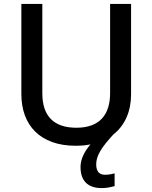

<svg xmlns="http://www.w3.org/2000/svg" viewBox="-20 -734 778 980"><path d="M471 105C471 60 499 17 559 -48C619 -95 649 -168 649 -252V-714H542V-259C542 -151 491 -82 370 -82C254 -82 196 -142 196 -258V-714H89V-254C89 -95 185 10 366 10C393 10 418 8 442 3C413 36 391 77 391 118C391 188 427 226 499 226C527 226 545 221 565 216V151C553 154 537 158 515 158C489 158 471 143 471 105Z"/></svg>

Font: Noto Sans Medefaidrin Medium
Style: Regular
Weight: 500
Designer: Dalton Maag Ltd
Foundry: Dalton Maag Ltd
Version: Version 1.002